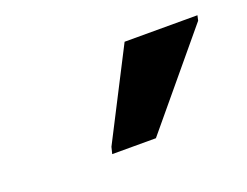

<svg xmlns="http://www.w3.org/2000/svg" viewBox="-45 -852 415 322"><g transform="rotate(-20 162.5 -691.0)"><path d="M111 -606 114 -618 195 -776H325L323 -767L189 -606Z"/></g></svg>

Font: Noto Sans ExtraCondensed SemiBold
Style: Italic
Weight: 600
Width: 2
Italic angle: -12°
Designer: Monotype Design Team
Foundry: Monotype Imaging Inc.
Version: Version 2.013; ttfautohint (v1.8.4.7-5d5b)